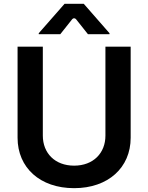

<svg xmlns="http://www.w3.org/2000/svg" viewBox="-20 -971 774 1002"><path d="M438.9 -792.6H551.5V-797.6L417.3 -951H316.8L182.2 -797.6V-792.6H294.7L356.5 -870.4C361.9 -877.5 371.4 -877.5 377.1 -870.4ZM530.2 -727.3V-263.1C530.2 -171.9 466.6 -106.5 366.8 -106.5C266.7 -106.5 203.5 -171.9 203.5 -263.1V-727.3H71.7V-252.1C71.7 -95.9 188.9 11 366.8 11C544 11 661.9 -95.9 661.9 -252.1V-727.3Z"/></svg>

Font: RA Gorm Semi Bold
Style: Regular
Weight: 600
Designer: Rasmus Andersson
Foundry: rsms
Version: Version 3.000;hotconv 1.0.109;makeotfexe 2.5.65596